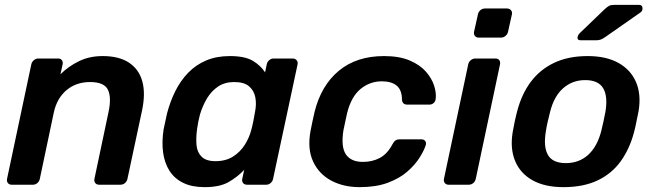

<svg xmlns="http://www.w3.org/2000/svg" viewBox="-20 -761 2695 791"><path d="M28 0Q18 0 12.5 -7Q7 -14 9 -24L109 -496Q111 -506 119.5 -513Q128 -520 138 -520H220Q230 -520 235 -513Q240 -506 238 -496L229 -455Q261 -487 304.5 -508.5Q348 -530 403 -530Q471 -530 512 -502.5Q553 -475 566.5 -425Q580 -375 565 -305L505 -24Q503 -14 495 -7Q487 0 476 0H388Q378 0 372.5 -7Q367 -14 369 -24L427 -299Q440 -360 424.5 -391.5Q409 -423 351 -423Q294 -423 254.5 -390Q215 -357 202 -299L144 -24Q142 -14 134 -7Q126 0 116 0Z M823 10Q771 10 735 -7.5Q699 -25 678.5 -57Q658 -89 652 -132.5Q646 -176 654 -228Q658 -246 661 -260.5Q664 -275 668 -293Q681 -343 702.5 -386Q724 -429 755.5 -461.5Q787 -494 829.5 -512Q872 -530 927 -530Q989 -530 1021.5 -510.5Q1054 -491 1072 -463L1079 -496Q1081 -506 1089 -513Q1097 -520 1107 -520H1186Q1196 -520 1202 -513Q1208 -506 1206 -496L1105 -24Q1103 -14 1095 -7Q1087 0 1077 0H998Q987 0 981.5 -7Q976 -14 978 -24L986 -61Q956 -30 920 -10Q884 10 823 10ZM868 -97Q910 -97 940 -116Q970 -135 988.5 -164.5Q1007 -194 1015 -225Q1020 -243 1024 -263.5Q1028 -284 1031 -302Q1037 -332 1032 -359.5Q1027 -387 1006.5 -405Q986 -423 945 -423Q906 -423 878.5 -404.5Q851 -386 833 -356Q815 -326 804 -290Q800 -275 797 -260Q794 -245 792 -230Q787 -194 789.5 -164Q792 -134 810.5 -115.5Q829 -97 868 -97Z M1462 10Q1395 10 1344.5 -17Q1294 -44 1270 -95.5Q1246 -147 1259 -220Q1262 -235 1267 -259.5Q1272 -284 1276 -300Q1303 -409 1376 -469.5Q1449 -530 1562 -530Q1625 -530 1667.5 -512Q1710 -494 1734.5 -466Q1759 -438 1768.5 -408Q1778 -378 1775 -354Q1774 -343 1766.5 -336.5Q1759 -330 1749 -330H1658Q1648 -330 1642.5 -335Q1637 -340 1636 -350Q1636 -390 1614.5 -408Q1593 -426 1553 -426Q1504 -426 1465.5 -394.5Q1427 -363 1410 -295Q1406 -277 1402 -258Q1398 -239 1395 -225Q1384 -156 1405 -125Q1426 -94 1475 -94Q1514 -94 1545 -110.5Q1576 -127 1597 -167Q1603 -178 1609.5 -182.5Q1616 -187 1626 -187H1716Q1726 -187 1731.5 -180.5Q1737 -174 1734 -163Q1727 -141 1708.5 -111.5Q1690 -82 1658 -54Q1626 -26 1577.5 -8Q1529 10 1462 10Z M1828 0Q1818 0 1812.5 -7Q1807 -14 1809 -24L1909 -496Q1911 -506 1919.5 -513Q1928 -520 1938 -520H2021Q2032 -520 2037 -513Q2042 -506 2040 -496L1940 -24Q1938 -14 1930 -7Q1922 0 1911 0ZM1952 -606Q1942 -606 1936.5 -613Q1931 -620 1933 -630L1949 -702Q1951 -712 1959 -719Q1967 -726 1978 -726H2069Q2079 -726 2085 -719Q2091 -712 2089 -702L2073 -630Q2071 -620 2062.5 -613Q2054 -606 2044 -606Z M2301 10Q2225 10 2174.5 -18Q2124 -46 2102.5 -97Q2081 -148 2092 -216Q2095 -234 2100.5 -260Q2106 -286 2111 -304Q2129 -373 2166.5 -423.5Q2204 -474 2262.5 -502Q2321 -530 2401 -530Q2477 -530 2527.5 -502Q2578 -474 2600 -423.5Q2622 -373 2611 -304Q2607 -286 2602 -260Q2597 -234 2592 -216Q2574 -148 2537.5 -97Q2501 -46 2442.5 -18Q2384 10 2301 10ZM2311 -89Q2365 -89 2402.5 -122.5Q2440 -156 2457 -221Q2461 -236 2466 -260Q2471 -284 2474 -299Q2485 -364 2465 -397.5Q2445 -431 2391 -431Q2338 -431 2300 -397.5Q2262 -364 2246 -299Q2242 -284 2236.5 -260Q2231 -236 2229 -221Q2218 -156 2237.5 -122.5Q2257 -89 2311 -89ZM2372 -595Q2356 -595 2360 -611Q2362 -618 2368 -624L2471 -723Q2483 -734 2490.5 -737.5Q2498 -741 2512 -741H2612Q2628 -741 2627 -724Q2626 -715 2619 -710L2473 -608Q2463 -601 2455 -598Q2447 -595 2435 -595Z"/></svg>

Font: Rubik Medium
Style: Italic
Weight: 500
Italic angle: -12°
Designer: Hubert and Fischer
Foundry: Hubert and Fischer
Version: Version 2.300;gftools[0.9.30]